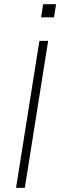

<svg xmlns="http://www.w3.org/2000/svg" viewBox="-20 -901 289 921"><path d="M57 0 169 -705H211L99 0ZM177 -818 187 -881H249L239 -818Z"/></svg>

Font: Mulish ExtraLight ExtraLight
Style: Italic
Weight: 250
Italic angle: -9°
Version: Version 3.603